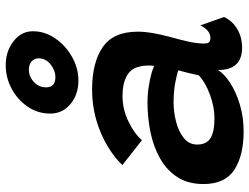

<svg xmlns="http://www.w3.org/2000/svg" viewBox="-122 -762 892 688"><g transform="rotate(-90 324.0 -418.0)"><path d="M197 9Q111 9 59.8 -24.2Q8.5 -57.5 8.5 -134.5Q8.5 -190 33.2 -228.2Q58 -266.5 100 -290.2Q142 -314 194.2 -324.8Q246.5 -335.5 301.5 -335.5Q329.5 -335.5 357 -331.2Q384.5 -327 405 -321.2Q425.5 -315.5 432 -311Q433.5 -321.5 433.2 -336.2Q433 -351 429.5 -363.5Q423.5 -394.5 395.8 -409.8Q368 -425 324 -425Q276.5 -425 232.8 -403.8Q189 -382.5 165.5 -355.5L76.5 -425.5Q122.5 -473.5 194.8 -503.8Q267 -534 347.5 -534Q443.5 -534 499 -496Q554.5 -458 554.5 -370.5Q554.5 -345 549.2 -315.2Q544 -285.5 536 -256Q526.5 -222.5 519.2 -190.2Q512 -158 512 -133.5Q512 -119 517 -114.5Q522 -110 531.5 -110Q559.5 -110 577 -146L607 -61.5Q594 -32 564.5 -14.2Q535 3.5 497 3.5Q417 3.5 417 -83Q404 -61 371.8 -39.8Q339.5 -18.5 294.2 -4.8Q249 9 197 9ZM245 -95.5Q285 -95.5 329 -111.8Q373 -128 398 -151.5Q402.5 -172 407 -191Q411.5 -210 416 -225Q405 -229.5 372.8 -235.8Q340.5 -242 301 -242Q266.5 -242 231.5 -233Q196.5 -224 173.2 -205.2Q150 -186.5 150 -157.5Q150 -124 173 -109.8Q196 -95.5 245 -95.5ZM379 -583Q329.5 -583 295.2 -611.5Q261 -640 261 -684Q261 -729 285.8 -765Q310.5 -801 350 -822.2Q389.5 -843.5 434.5 -843.5Q484.5 -843.5 520.2 -815.5Q556 -787.5 556 -746.5Q556 -703 530.2 -665.8Q504.5 -628.5 464 -605.8Q423.5 -583 379 -583ZM391.5 -665.5Q416 -665.5 437.5 -683Q459 -700.5 459 -725Q459 -741 448 -750.8Q437 -760.5 418 -760.5Q393 -760.5 374 -742.2Q355 -724 355 -699Q355 -665.5 391.5 -665.5Z"/></g></svg>

Font: Grandstander SemiBold
Style: Italic
Weight: 600
Italic angle: -15°
Designer: Tyler Finck
Foundry: Etcetera Type Co
Version: Version 1.200; ttfautohint (v1.8.3)